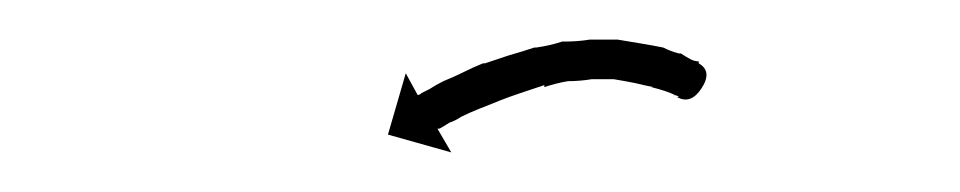

<svg xmlns="http://www.w3.org/2000/svg" viewBox="-20 -252 485 97"><path d="M322 -203Q322 -203 322 -203Q322 -203 322 -203Q323 -203 323 -203Q323 -203 323 -203Q322 -204 320 -204Q320 -204 320.5 -204Q321 -204 321 -204Q321 -204 321 -204Q321 -204 321 -204Q319 -205 316 -206Q316 -206 316 -206Q316 -206 316 -206Q316 -206 316 -206Q316 -206 316 -206Q313 -207 309 -208Q309 -208 309 -208Q309 -208 309 -208Q310 -208 310 -208Q310 -208 310 -208Q305 -209 301 -210Q301 -210 301 -210Q301 -210 301 -210Q301 -210 301 -210Q301 -210 301 -210Q296 -211 290 -212Q290 -212 290.5 -212Q291 -212 291 -212Q291 -212 291 -212Q291 -212 291 -212Q285 -212 279 -212Q279 -212 279 -212Q279 -212 279 -212Q279 -212 279 -212Q279 -212 279 -212Q273 -211 267 -211Q267 -211 267 -211Q267 -211 267 -211Q267 -211 267 -211Q267 -211 267 -211Q261 -210 255 -208Q255 -208 255 -208Q255 -208 255 -209Q255 -209 255 -209Q255 -209 255 -209Q249 -207 243 -205Q243 -205 243 -205Q243 -205 243 -205Q243 -205 243 -205Q243 -205 243 -205Q237 -203 232 -201Q232 -201 232 -201Q232 -201 232 -201Q232 -201 232 -201Q232 -201 232 -201Q227 -199 222 -197Q222 -197 222 -197Q222 -197 222 -197Q222 -197 222 -197Q222 -197 222 -197Q217 -195 213 -193Q213 -193 213 -193Q213 -193 213 -193Q213 -193 213 -193Q213 -193 213 -193Q210 -191 207 -190Q207 -190 207 -190Q207 -190 207 -190Q207 -190 207 -190Q207 -190 207 -190Q204 -188 202 -187H203Q202 -187 201 -187L208 -175L176 -184L185 -215L191 -204Q192 -204 193 -205Q195 -206 197 -207Q197 -207 197 -207Q197 -207 197 -207Q197 -207 197 -207Q197 -207 197 -207Q200 -209 204 -211Q204 -211 204 -211Q204 -211 204 -211Q204 -211 204 -211Q204 -211 204 -211Q209 -213 213 -215Q213 -215 213 -215Q213 -215 213 -215Q213 -215 213 -215Q213 -215 213 -215Q219 -218 224 -220Q224 -220 224 -220Q224 -220 225 -220Q225 -220 225 -220Q225 -220 225 -220Q231 -222 237 -224Q237 -224 237 -224Q237 -224 237 -224Q237 -224 237 -224Q237 -224 237 -224Q244 -226 250 -228Q250 -228 250.5 -228Q251 -228 251 -228Q251 -228 251 -228Q251 -228 251 -228Q258 -229 264 -231Q264 -231 264.5 -231Q265 -231 265 -231Q265 -231 265 -231Q265 -231 265 -231Q272 -231 278 -232Q278 -232 278.5 -232Q279 -232 279 -232Q279 -232 279 -232Q279 -232 279 -232Q285 -232 292 -232Q292 -232 292 -232Q292 -232 292 -232Q292 -232 292 -232Q292 -232 292 -232Q298 -231 304 -230Q304 -230 304 -230Q304 -230 304 -230Q304 -230 304 -230Q304 -230 304 -230Q310 -229 315 -228Q315 -228 315 -228Q315 -228 315 -228Q315 -228 315 -228Q315 -228 315 -228Q319 -226 323 -225Q323 -225 323 -225Q323 -225 323 -225Q323 -225 323.5 -225Q324 -225 324 -225Q327 -223 329 -222Q329 -222 329 -222Q329 -222 329 -222Q329 -222 329 -222Q329 -222 329 -222Q331 -221 333 -221Q333 -221 333 -221Q333 -221 333 -221Q333 -221 333 -220.5Q333 -220 333 -220Q335 -219 330.5 -210Q326 -201 322 -204L333 -220Q340 -216 334.5 -207.5Q329 -199 322 -203Z"/></svg>

Font: FRB American Cursive Just Arrows Black
Style: Bold Italic
Weight: 900
Italic angle: -25°
Version: Version 2.0;Modular Font Editor K font №1